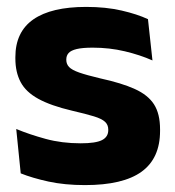

<svg xmlns="http://www.w3.org/2000/svg" viewBox="-20 -524 506 556"><path d="M226 12Q167.5 12 120.5 1.8Q73.5 -8.5 40 -22L27 -150.5Q65.5 -134.5 112.2 -121.8Q159 -109 213.5 -109Q257 -109 275.2 -118.2Q293.5 -127.5 293.5 -147V-149Q293.5 -162.5 284.2 -171.2Q275 -180 252.2 -187Q229.5 -194 188.5 -203.5Q127 -218 91 -237.8Q55 -257.5 39.8 -286.2Q24.5 -315 24.5 -354.5V-358.5Q24.5 -431.5 76.5 -467.8Q128.5 -504 229.5 -504Q286.5 -504 332 -493.5Q377.5 -483 408.5 -468.5L421.5 -349Q385.5 -365 341.2 -375.5Q297 -386 248.5 -386Q219 -386 202.2 -382Q185.5 -378 178.8 -370.5Q172 -363 172 -352V-350.5Q172 -338.5 180 -330Q188 -321.5 209.2 -314Q230.5 -306.5 270.5 -297Q332.5 -283.5 370.5 -266.2Q408.5 -249 426 -221.8Q443.5 -194.5 443.5 -149.5V-145Q443.5 -65.5 390 -26.8Q336.5 12 226 12Z"/></svg>

Font: Anek Bangla
Style: Bold
Weight: 700
Designer: Sulekha Rajkumar (Bangla), Yesha Goshar (Latin)
Foundry: Ek Type
Version: Version 1.003